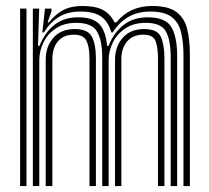

<svg xmlns="http://www.w3.org/2000/svg" viewBox="-20 -629 707 649"><path d="M600.2 0V-440.8Q600.2 -486.5 592.1 -520Q584 -553.5 559.9 -571.8Q535.8 -590 488 -590Q445 -590 413.5 -571.5Q382 -553 361.2 -519.5H356.5Q345.5 -556.8 321.2 -573.4Q297 -590 251.8 -590Q209 -590 179.5 -572Q150 -554 128.5 -519.5H123.2L132 -600H153.8L154 -591.2L140.8 -553.2H145.5Q166.5 -580.2 193 -594.5Q219.5 -608.8 258.5 -608.8Q302 -608.8 327.1 -595.8Q352.2 -582.8 367.2 -553.2H373.2Q417.5 -608.8 494.8 -608.8Q548.5 -608.8 575.8 -588.8Q603 -568.8 612.4 -532Q621.8 -495.2 621.8 -444.8V0ZM48 0V-600H69.5V0ZM91 0V-600H112.5L108.5 -474H113.5Q131.8 -519.8 164.5 -545.4Q197.2 -571 245.5 -570.5Q294 -570.2 315.5 -547.6Q337 -525 342.2 -474H346.8Q365 -519.5 398.6 -545.2Q432.2 -571 480.5 -570.5Q540.8 -570 559.8 -536.5Q578.8 -503 578.8 -439.2V0H557V-436.5Q557 -492 541.2 -521.9Q525.5 -551.8 472.8 -551.8Q432 -551.8 404 -533.2Q376 -514.8 361.6 -485.8Q347.2 -456.8 347.2 -425.2V0H325.5V-436.5Q325.5 -492 308.2 -521.9Q291 -551.8 237.8 -551.8Q197 -551.8 169.1 -533.2Q141.2 -514.8 127 -485.8Q112.8 -456.8 112.8 -425.2V0ZM134.5 0V-427Q134.5 -471.2 160.1 -501Q185.8 -530.8 232.8 -530.8Q277.2 -530.8 290.8 -504.5Q304.2 -478.2 304.2 -432.5V0H282.5V-431.2Q282.5 -470 272.4 -490.9Q262.2 -511.8 229.5 -511.8Q194.5 -511.8 175.8 -489.1Q157 -466.5 157 -429V0ZM368.8 0V-427Q368.8 -471.2 394.6 -501Q420.5 -530.8 467.5 -530.8Q512 -530.8 523.9 -504.1Q535.8 -477.5 535.8 -432.5V0H514V-431.2Q514 -469.2 505.8 -490.5Q497.5 -511.8 464.5 -511.8Q429.5 -511.8 409.9 -489.1Q390.2 -466.5 390.2 -429V0Z"/></svg>

Font: Big Shoulders Inline Display
Style: Bold
Weight: 700
Designer: Patric King
Foundry: XO Type Co
Version: Version 1.000